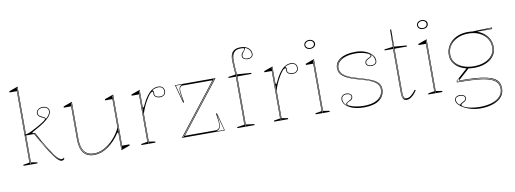

<svg xmlns="http://www.w3.org/2000/svg" viewBox="-71 -1170 4849 1809"><g transform="rotate(-10 2353.5 -265.0)"><path d="M70 0V-10L130 -20V-704H60V-715L144 -745V-20L204 -10V0ZM135 -5H139V-735L135 -733ZM434 15Q420 15 403.5 1.5Q387 -12 363.5 -44Q340 -76 305 -130Q286 -162 264.5 -198.5Q243 -235 220 -278H134V-288Q160 -288 198 -306.5Q236 -325 271 -345Q299 -362 315.5 -372.5Q332 -383 339 -390Q346 -397 346 -402Q346 -406 341 -409Q336 -412 328.5 -415Q321 -418 313 -422Q305 -426 297.5 -432Q290 -438 285 -446.5Q280 -455 280 -466Q280 -480 288.5 -491Q297 -502 311.5 -508.5Q326 -515 344 -515Q361 -515 374 -509Q387 -503 395 -492Q403 -481 403 -466Q403 -444 384.5 -419.5Q366 -395 328 -368Q311 -356 281 -338Q251 -320 208 -297V-287H231Q260 -232 280.5 -195.5Q301 -159 314 -139Q347 -87 369 -56.5Q391 -26 407.5 -13Q424 0 437 0Q444 0 449 -2.5Q454 -5 459 -10V4Q455 8 451 10.5Q447 13 443 14Q439 15 434 15ZM427 7Q420 6 407 -6Q394 -18 378.5 -38Q363 -58 345.5 -83Q328 -108 311 -135Q286 -173 265.5 -209Q245 -245 228 -282H224Q244 -242 264.5 -204.5Q285 -167 308 -133Q329 -101 350 -71.5Q371 -42 389 -21.5Q407 -1 419 5Q421 6 423.5 6.5Q426 7 427 7ZM353 -397Q375 -416 385.5 -433Q396 -450 396 -466Q396 -479 389 -488.5Q382 -498 370.5 -503Q359 -508 344 -508Q327 -508 314 -502.5Q301 -497 294 -487.5Q287 -478 287 -466Q287 -453 294 -444.5Q301 -436 318 -428Q337 -420 345 -414.5Q353 -409 353 -402Z M745 15Q677 15 643 -29Q609 -73 609 -162V-474H539V-485L623 -515V-162Q623 -80 653.5 -40Q684 0 745 0Q794 0 843 -25.5Q892 -51 934 -96.5Q976 -142 1004 -200V-474H934V-485L1018 -515V-26H1088V-15L1004 15V-150L996 -156Q942 -74 877 -29.5Q812 15 745 15ZM1013 -507 1009 -505V7L1013 5ZM618 -507 614 -505V-163Q614 -75 646.5 -33Q679 9 745 9Q791 9 838.5 -13.5Q886 -36 933 -87Q886 -39 838 -17Q790 5 745 5Q681 5 649.5 -37Q618 -79 618 -163Z M1198 0V-10L1258 -20V-474H1188V-485L1272 -515V-352L1280 -344Q1297 -380 1312.5 -407.5Q1328 -435 1343 -454Q1369 -487 1394.5 -501Q1420 -515 1448 -515Q1466 -515 1478.5 -508.5Q1491 -502 1498 -490Q1505 -478 1505 -461Q1505 -449 1499 -438Q1493 -427 1481 -420Q1469 -413 1450 -413Q1434 -413 1421 -418Q1408 -423 1400.5 -432.5Q1393 -442 1393 -453Q1393 -457 1393.5 -459.5Q1394 -462 1394 -465Q1394 -468 1394 -470Q1394 -477 1388 -477Q1375 -477 1358.5 -457.5Q1342 -438 1325 -408Q1310 -383 1296 -351.5Q1282 -320 1272 -287V-20L1332 -10V0ZM1267 -508 1263 -506V-5H1267ZM1448 -508Q1432 -508 1417.5 -503.5Q1403 -499 1389 -490Q1395 -486 1398 -481Q1401 -476 1401 -470Q1401 -468 1401 -465Q1401 -462 1400.5 -459Q1400 -456 1400 -453Q1400 -439 1413.5 -429.5Q1427 -420 1450 -420Q1476 -420 1487 -432.5Q1498 -445 1498 -461Q1498 -484 1485 -496Q1472 -508 1448 -508Z M1585 0 1963 -485H1678Q1662 -485 1652.5 -470Q1643 -455 1651 -405L1664 -326H1654L1607 -500H1995L1616 -15H1914Q1934 -15 1946 -33.5Q1958 -52 1950 -108L1941 -170H1951L1996 0ZM1658 -331 1646 -404Q1640 -439 1643.5 -458Q1647 -477 1656.5 -485Q1666 -493 1678 -495H1614ZM1596 -5H1602L1984 -495H1978ZM1914 -5H1990L1947 -165L1955 -109Q1963 -50 1950 -29.5Q1937 -9 1914 -5Z M2116 0V-10L2186 -20V-480H2116V-490L2186 -500Q2182 -541 2180 -576.5Q2178 -612 2178 -637Q2178 -675 2188.5 -698.5Q2199 -722 2221 -733.5Q2243 -745 2277 -745Q2299 -745 2317.5 -739.5Q2336 -734 2349.5 -723Q2363 -712 2370.5 -697Q2378 -682 2378 -664Q2378 -650 2370.5 -641Q2363 -632 2351 -627.5Q2339 -623 2326 -623Q2307 -623 2290.5 -632.5Q2274 -642 2274 -661Q2274 -674 2279.5 -683.5Q2285 -693 2292 -700Q2299 -707 2304.5 -713Q2310 -719 2310 -725Q2310 -730 2303 -732Q2296 -734 2277 -734Q2233 -734 2212.5 -710.5Q2192 -687 2192 -637Q2192 -613 2193 -589Q2194 -565 2196 -542.5Q2198 -520 2200 -500L2335 -490V-480H2200V-20L2280 -10V0ZM2208 -715Q2200 -707 2194.5 -696Q2189 -685 2186 -670.5Q2183 -656 2183 -637Q2183 -598 2186 -562Q2189 -526 2191 -500V-5H2195V-500Q2193 -526 2190 -562Q2187 -598 2187 -637Q2187 -648 2188 -657.5Q2189 -667 2190 -677Q2192 -688 2196.5 -698Q2201 -708 2208 -715ZM2281 -661Q2281 -647 2293 -638.5Q2305 -630 2326 -630Q2347 -630 2359 -639Q2371 -648 2371 -664Q2371 -676 2367 -686.5Q2363 -697 2356 -706Q2349 -715 2339 -721.5Q2329 -728 2317 -732V-729Q2317 -724 2313 -717Q2309 -710 2298 -697Q2290 -688 2285.5 -678.5Q2281 -669 2281 -661Z M2468 0V-10L2528 -20V-474H2458V-485L2542 -515V-352L2550 -344Q2567 -380 2582.5 -407.5Q2598 -435 2613 -454Q2639 -487 2664.5 -501Q2690 -515 2718 -515Q2736 -515 2748.5 -508.5Q2761 -502 2768 -490Q2775 -478 2775 -461Q2775 -449 2769 -438Q2763 -427 2751 -420Q2739 -413 2720 -413Q2704 -413 2691 -418Q2678 -423 2670.5 -432.5Q2663 -442 2663 -453Q2663 -457 2663.5 -459.5Q2664 -462 2664 -465Q2664 -468 2664 -470Q2664 -477 2658 -477Q2645 -477 2628.5 -457.5Q2612 -438 2595 -408Q2580 -383 2566 -351.5Q2552 -320 2542 -287V-20L2602 -10V0ZM2537 -508 2533 -506V-5H2537ZM2718 -508Q2702 -508 2687.5 -503.5Q2673 -499 2659 -490Q2665 -486 2668 -481Q2671 -476 2671 -470Q2671 -468 2671 -465Q2671 -462 2670.5 -459Q2670 -456 2670 -453Q2670 -439 2683.5 -429.5Q2697 -420 2720 -420Q2746 -420 2757 -432.5Q2768 -445 2768 -461Q2768 -484 2755 -496Q2742 -508 2718 -508Z M2924 -616Q2909 -616 2897.5 -621.5Q2886 -627 2879.5 -636.5Q2873 -646 2873 -658Q2873 -671 2879.5 -680.5Q2886 -690 2897.5 -695.5Q2909 -701 2924 -701Q2939 -701 2950.5 -695.5Q2962 -690 2968.5 -680.5Q2975 -671 2975 -658Q2975 -646 2968.5 -636.5Q2962 -627 2950.5 -621.5Q2939 -616 2924 -616ZM2865 0V-10L2925 -20V-474H2855V-485L2939 -515V-20L2999 -10V0ZM2930 -5H2934V-507L2930 -505ZM2924 -625Q2936 -625 2945 -629.5Q2954 -634 2959 -641.5Q2964 -649 2964 -658Q2964 -668 2959 -675.5Q2954 -683 2945 -687.5Q2936 -692 2924 -692Q2912 -692 2902.5 -687.5Q2893 -683 2887.5 -675.5Q2882 -668 2882 -658Q2882 -649 2887.5 -641.5Q2893 -634 2902.5 -629.5Q2912 -625 2924 -625Z M3328 15Q3284 15 3247.5 7Q3211 -1 3184.5 -16Q3158 -31 3143.5 -51.5Q3129 -72 3129 -97Q3129 -111 3136.5 -121.5Q3144 -132 3156 -137.5Q3168 -143 3181 -143Q3194 -143 3206 -138.5Q3218 -134 3225.5 -126Q3233 -118 3233 -105Q3233 -93 3226 -83.5Q3219 -74 3206 -69Q3187 -61 3180 -55.5Q3173 -50 3173 -43Q3173 -34 3194.5 -24Q3216 -14 3251.5 -7Q3287 0 3328 0Q3386 0 3426.5 -15Q3467 -30 3489 -58Q3511 -86 3511 -125Q3511 -154 3493.5 -175.5Q3476 -197 3436 -215.5Q3396 -234 3326 -252Q3256 -271 3214.5 -292Q3173 -313 3155.5 -337.5Q3138 -362 3138 -392Q3138 -448 3190.5 -481.5Q3243 -515 3336 -515Q3385 -515 3425.5 -500Q3466 -485 3490.5 -459Q3515 -433 3515 -398Q3515 -384 3507.5 -375Q3500 -366 3488 -361.5Q3476 -357 3463 -357Q3453 -357 3444 -359.5Q3435 -362 3427.5 -366.5Q3420 -371 3415.5 -378.5Q3411 -386 3411 -395Q3411 -420 3443 -434Q3459 -441 3465 -446Q3471 -451 3471 -457Q3471 -464 3459 -471.5Q3447 -479 3427 -485.5Q3407 -492 3383.5 -496Q3360 -500 3336 -500Q3278 -500 3237 -486.5Q3196 -473 3174 -448.5Q3152 -424 3152 -392Q3152 -366 3168.5 -343Q3185 -320 3223.5 -301Q3262 -282 3328 -264Q3402 -244 3445 -224.5Q3488 -205 3506.5 -181.5Q3525 -158 3525 -125Q3525 -92 3511.5 -66Q3498 -40 3473 -22Q3448 -4 3411.5 5.5Q3375 15 3328 15ZM3201 -14Q3182 -24 3173.5 -30.5Q3165 -37 3165 -44Q3165 -52 3175 -59Q3185 -66 3198 -72Q3213 -79 3219.5 -87Q3226 -95 3226 -105Q3226 -121 3212.5 -128.5Q3199 -136 3181 -136Q3169 -136 3159 -131.5Q3149 -127 3142.5 -118Q3136 -109 3136 -97Q3136 -69 3152.5 -48.5Q3169 -28 3201 -14ZM3443 -14Q3468 -25 3485 -41Q3502 -57 3511 -78Q3520 -99 3520 -125Q3520 -156 3502 -178.5Q3484 -201 3442 -220.5Q3400 -240 3327 -260Q3276 -274 3241.5 -288.5Q3207 -303 3186.5 -319.5Q3166 -336 3156.5 -354Q3147 -372 3147 -392Q3147 -422 3166 -448Q3185 -474 3225 -490Q3183 -476 3163 -449.5Q3143 -423 3143 -392Q3143 -364 3160.5 -340.5Q3178 -317 3218 -296Q3258 -275 3327 -256Q3398 -237 3439.5 -218Q3481 -199 3498.5 -177Q3516 -155 3516 -125Q3516 -87 3497 -59Q3478 -31 3443 -14ZM3463 -364Q3475 -364 3485.5 -367.5Q3496 -371 3502 -378.5Q3508 -386 3508 -398Q3508 -410 3502.5 -426.5Q3497 -443 3483 -459.5Q3469 -476 3443 -486Q3463 -476 3471 -469.5Q3479 -463 3479 -456Q3479 -448 3469.5 -441Q3460 -434 3446 -428Q3431 -421 3424.5 -413.5Q3418 -406 3418 -395Q3418 -385 3424.5 -378Q3431 -371 3441 -367.5Q3451 -364 3463 -364Z M3736 15Q3711 15 3700.5 -3Q3690 -21 3690 -61V-480H3610V-490L3691 -500L3694 -664H3704V-500L3823 -490V-480H3704V-61Q3704 -28 3711.5 -14Q3719 0 3736 0Q3760 0 3781.5 -19Q3803 -38 3825 -66L3833 -60Q3825 -48 3814.5 -35Q3804 -22 3791 -10.5Q3778 1 3764 8Q3750 15 3736 15ZM3736 7Q3715 6 3707 -10Q3699 -26 3699 -61V-640L3695 -490V-61Q3695 -50 3695.5 -40Q3696 -30 3698 -21.5Q3700 -13 3704.5 -6.5Q3709 0 3716 3Q3720 5 3725 6Q3730 7 3736 7Z M4002 -616Q3987 -616 3975.5 -621.5Q3964 -627 3957.5 -636.5Q3951 -646 3951 -658Q3951 -671 3957.5 -680.5Q3964 -690 3975.5 -695.5Q3987 -701 4002 -701Q4017 -701 4028.5 -695.5Q4040 -690 4046.5 -680.5Q4053 -671 4053 -658Q4053 -646 4046.5 -636.5Q4040 -627 4028.5 -621.5Q4017 -616 4002 -616ZM3943 0V-10L4003 -20V-474H3933V-485L4017 -515V-20L4077 -10V0ZM4008 -5H4012V-507L4008 -505ZM4002 -625Q4014 -625 4023 -629.5Q4032 -634 4037 -641.5Q4042 -649 4042 -658Q4042 -668 4037 -675.5Q4032 -683 4023 -687.5Q4014 -692 4002 -692Q3990 -692 3980.5 -687.5Q3971 -683 3965.5 -675.5Q3960 -668 3960 -658Q3960 -649 3965.5 -641.5Q3971 -634 3980.5 -629.5Q3990 -625 4002 -625Z M4401 215Q4362 215 4323 205Q4284 195 4252.5 178.5Q4221 162 4201.5 141Q4182 120 4182 98Q4182 84 4189.5 75Q4197 66 4209 61.5Q4221 57 4234 57Q4254 57 4270 66.5Q4286 76 4286 95Q4286 106 4280.5 113Q4275 120 4267.5 125Q4260 130 4252 134Q4244 138 4238.5 142Q4233 146 4233 151Q4233 162 4256.5 173.5Q4280 185 4318.5 192.5Q4357 200 4401 200Q4469 200 4519 183.5Q4569 167 4596 136.5Q4623 106 4623 65Q4623 28 4602.5 3Q4582 -22 4536.5 -37Q4491 -52 4415 -58.5Q4339 -65 4228 -65V-80L4349 -188L4361 -178L4259 -87V-79Q4344 -79 4407.5 -74.5Q4471 -70 4515 -59.5Q4559 -49 4586 -32.5Q4613 -16 4625 8.5Q4637 33 4637 65Q4637 111 4608 144.5Q4579 178 4526.5 196.5Q4474 215 4401 215ZM4413 -172Q4365 -172 4325.5 -183.5Q4286 -195 4257.5 -216.5Q4229 -238 4213 -267.5Q4197 -297 4197 -332Q4197 -372 4213 -405.5Q4229 -439 4257.5 -463.5Q4286 -488 4325.5 -501.5Q4365 -515 4413 -515Q4461 -515 4500 -501.5Q4539 -488 4567.5 -463.5Q4596 -439 4611.5 -405.5Q4627 -372 4627 -332Q4627 -297 4611.5 -267.5Q4596 -238 4567.5 -216.5Q4539 -195 4499.5 -183.5Q4460 -172 4413 -172ZM4413 -187Q4472 -187 4517 -205.5Q4562 -224 4587.5 -257Q4613 -290 4613 -332Q4613 -382 4587.5 -419.5Q4562 -457 4517 -478.5Q4472 -500 4413 -500Q4354 -500 4308 -478.5Q4262 -457 4236.5 -419.5Q4211 -382 4211 -332Q4211 -290 4236.5 -257Q4262 -224 4308 -205.5Q4354 -187 4413 -187ZM4504 -490 4455 -512Q4474 -513 4492.5 -513.5Q4511 -514 4530 -514.5Q4549 -515 4567.5 -515.5Q4586 -516 4604.5 -516.5Q4623 -517 4642 -518V-503H4504ZM4222 149Q4222 144 4229 139Q4236 134 4253 125Q4263 120 4271 113.5Q4279 107 4279 95Q4279 79 4265.5 71.5Q4252 64 4234 64Q4216 64 4202.5 72Q4189 80 4189 98Q4189 105 4191 111.5Q4193 118 4197 125Q4201 132 4207 138Q4213 144 4222 149ZM4511 193Q4539 185 4561 172.5Q4583 160 4599 143.5Q4615 127 4623.5 107.5Q4632 88 4632 65Q4632 26 4612.5 -0.5Q4593 -27 4549 -43.5Q4505 -60 4432.5 -67Q4360 -74 4254 -74V-98L4233 -79V-70Q4344 -70 4420 -63Q4496 -56 4542 -40.5Q4588 -25 4608 1Q4628 27 4628 65Q4628 111 4596 143.5Q4564 176 4511 193ZM4324 -192Q4269 -210 4237.5 -247.5Q4206 -285 4206 -332Q4206 -369 4221.5 -402Q4237 -435 4267 -461Q4297 -487 4342 -500Q4307 -490 4281 -473Q4255 -456 4237.5 -434Q4220 -412 4211 -386Q4202 -360 4202 -332Q4202 -308 4210.5 -286.5Q4219 -265 4235 -246.5Q4251 -228 4273.5 -214.5Q4296 -201 4324 -192ZM4499 -192Q4528 -201 4550.5 -214.5Q4573 -228 4589 -246.5Q4605 -265 4613.5 -286.5Q4622 -308 4622 -332Q4622 -360 4613.5 -385.5Q4605 -411 4588.5 -433Q4572 -455 4546.5 -471.5Q4521 -488 4487 -498Q4531 -485 4560 -459.5Q4589 -434 4603.5 -401.5Q4618 -369 4618 -332Q4618 -285 4586.5 -247.5Q4555 -210 4499 -192ZM4511 -508H4637V-513Q4612 -511 4579 -509.5Q4546 -508 4511 -508Z"/></g></svg>

Font: Kalnia Glaze Thin
Style: Regular
Weight: 100
Version: Version 1.110